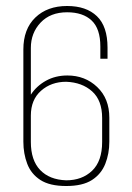

<svg xmlns="http://www.w3.org/2000/svg" viewBox="-20 -613 440 641"><path d="M201 8Q146 8 115 -12Q84 -32 71 -66Q58 -100 58 -140V-448Q58 -516 98 -554.5Q138 -593 204 -593Q268 -593 303.5 -559Q339 -525 339 -454V-417H315V-458Q315 -517 286 -544.5Q257 -572 204 -572Q148 -572 115.5 -537.5Q83 -503 83 -453V-297Q102 -326 133.5 -343.5Q165 -361 205 -361Q264 -361 304.5 -322.5Q345 -284 345 -220V-140Q345 -100 331.5 -66Q318 -32 287 -12Q256 8 201 8ZM201 -11Q254 -11 287.5 -43Q321 -75 321 -139V-219Q321 -278 287.5 -308Q254 -338 201 -340Q151 -340 117 -310Q83 -280 83 -227V-139Q83 -78 114 -45.5Q145 -13 201 -11Z"/></svg>

Font: Alumni Sans SC Thin
Style: Regular
Weight: 100
Designer: Robert E. Leuschke
Foundry: Robert E. Leuschke
Version: Version 1.018